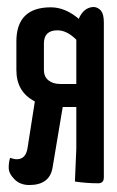

<svg xmlns="http://www.w3.org/2000/svg" viewBox="-20 -521 336 551"><path d="M278 -12Q278 5 262 5Q229 5 195 0L199 -94V-214H160L131 -41Q123 10 64 10Q38 10 21.5 -6.5Q5 -23 5 -39.5Q5 -56 9 -68Q20 -64 28 -64Q54 -64 59 -96L80 -230Q27 -257 27 -320V-402Q27 -500 126 -500Q167 -500 206 -467Q220 -500 249 -501Q262 -500 270 -490Q278 -480 278 -457V-308ZM106 -396V-320Q106 -301 119 -290.5Q132 -280 153 -280H199V-407Q172 -434 145 -434Q106 -434 106 -396Z"/></svg>

Font: el_Medula One
Style: Regular
Weight: 400
Designer: Luciano Vergara
Foundry: Luciano Vergara
Version: Version 1.002 August 17, 2020